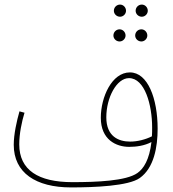

<svg xmlns="http://www.w3.org/2000/svg" viewBox="-20 -797 753 838"><path d="M504 -724C518 -724 530 -736 530 -750C530 -765 518 -777 504 -777C489 -777 477 -765 477 -750C477 -736 489 -724 504 -724ZM599 -724C613 -724 625 -736 625 -750C625 -765 613 -777 599 -777C584 -777 572 -765 572 -750C572 -736 584 -724 599 -724ZM502 -616C516 -616 528 -628 528 -642C528 -657 516 -669 502 -669C487 -669 475 -657 475 -642C475 -628 487 -616 502 -616ZM597 -616C611 -616 623 -628 623 -642C623 -657 611 -669 597 -669C582 -669 570 -657 570 -642C570 -628 582 -616 597 -616ZM290 21C392 21 541 15 590 -20C652 -64 668 -155 668 -235C668 -367 625 -481 547 -481C468 -481 420 -373 420 -283C420 -187 487 -156 544 -156C575 -156 611 -161 641 -177C632 -100 607 -61 580 -42C531 -7 401 -2 296 -2C147 -2 64 -55 64 -167C64 -213 75 -266 87 -305L65 -311C53 -269 40 -211 40 -165C40 -43 136 21 290 21ZM444 -285C444 -371 489 -456 543 -456C612 -456 644 -339 644 -241C644 -227 644 -214 643 -202C615 -188 580 -179 548 -179C498 -179 444 -201 444 -285Z"/></svg>

Font: Noto Sans Arabic ExtCond Thin
Style: Regular
Weight: 100
Width: 2
Designer: Monotype Design Team, Nadine Chahine, Nizar Qandah and Khaled Hosny
Foundry: Monotype Imaging Inc.
Version: Version 2.012